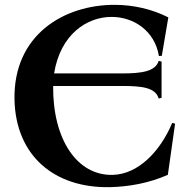

<svg xmlns="http://www.w3.org/2000/svg" viewBox="-20 -758 775 795"><path d="M434 17C516 15 597 0 675 -34L705 -246L693 -249C643 -130 552 -37 448 -34C300 -29 198 -180 200 -402H486C566 -402 624 -396 637 -350L649 -353V-503L637 -506C624 -462 566 -454 486 -454H204C230 -616 340 -688 442 -688C534 -688 621 -630 638 -526L650 -527L677 -686C610 -720 533 -738 454 -738C245 -738 35 -614 40 -346C45 -112 206 21 434 17Z"/></svg>

Font: Sinistre
Style: Bold
Weight: 700
Designer: Jules Durand
Foundry: Collletttivo
Version: Version 69.420;Glyphs 3.2 (3217)